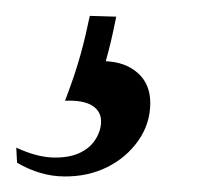

<svg xmlns="http://www.w3.org/2000/svg" viewBox="-82 -22 260 242"><path d="M107.4 107.9Q107.4 133.8 92.3 155.3Q77.1 176.8 53 188.7Q28.8 200.7 -1.2 200.4Q-31.2 200.2 -60.5 183.1L-61.5 164.1Q-36.1 175.8 -16.1 176.5Q3.9 177.2 17.6 171.1Q31.2 165 38.3 153.8Q45.4 142.6 45.4 130.9Q45.4 118.2 34.2 111.1Q22.9 104 0 105Q6.8 86.9 11.5 73Q16.1 59.1 19.5 46.9Q22.9 34.7 25.6 23.2Q28.3 11.7 31.2 -2L64.5 -1Q60.5 19 57.6 31Q54.7 43 51.3 55.2Q76.2 56.2 91.8 70.1Q107.4 84 107.4 107.9Z"/></svg>

Font: Gentium
Style: Italic
Weight: 400
Italic angle: -7°
Designer: J. Victor Gaultney
Version: Version 1.02; 2005; OFL release